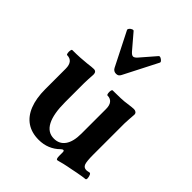

<svg xmlns="http://www.w3.org/2000/svg" viewBox="-200 -797 926 926"><g transform="rotate(45 263.0 -334.5)"><path d="M350 17Q346 17 344 11.5Q342 6 342 -5V-28Q342 -39 336 -39Q334 -39 331 -37.5Q328 -36 324 -32Q303 -11 276 0Q249 11 217 11Q169 11 135.5 -11.5Q102 -34 84.5 -78Q67 -122 67 -185V-324Q67 -349 56.5 -362Q46 -375 26 -375Q22 -375 20.5 -384Q19 -393 20.5 -401.5Q22 -410 26 -410Q54 -410 79.5 -411.5Q105 -413 122 -415Q139 -417 147.5 -418Q156 -419 164 -419Q182 -419 182 -398Q181 -382 180 -366.5Q179 -351 179 -338V-208Q179 -128 200.5 -86.5Q222 -45 265 -45Q302 -45 322 -73.5Q342 -102 342 -156V-324Q342 -349 331.5 -362Q321 -375 301 -375Q297 -375 295.5 -384Q294 -393 295.5 -401.5Q297 -410 301 -410Q328 -410 354.5 -411Q381 -412 398 -415Q415 -417 422.5 -418Q430 -419 438 -419Q446 -419 452 -414.5Q458 -410 458 -401Q457 -383 455.5 -367Q454 -351 454 -338V-125Q454 -79 460 -63.5Q466 -48 484 -48Q487 -48 491.5 -49Q496 -50 501 -51Q507 -53 511 -44Q515 -35 515.5 -25.5Q516 -16 511 -15Q506 -15 491 -12.5Q476 -10 459.5 -7Q443 -4 430 -1Q418 1 406.5 3.5Q395 6 383.5 8.5Q372 11 359 15Q353 17 350 17ZM256 -478Q239 -478 231 -493L144 -665Q142 -670 147 -676Q152 -682 159.5 -685Q167 -688 170 -684L234 -609Q246 -595 255 -595Q264 -595 276 -609L341 -684Q345 -688 352 -685Q359 -682 364.5 -676Q370 -670 367 -665L279 -493Q275 -485 269.5 -481.5Q264 -478 256 -478Z"/></g></svg>

Font: Junicode VF
Style: Regular
Weight: 400
Designer: Peter S. Baker
Version: Version 2.213